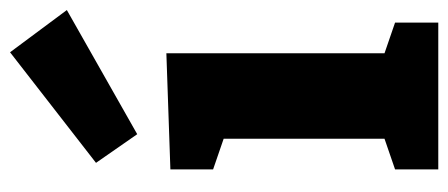

<svg xmlns="http://www.w3.org/2000/svg" viewBox="-275 -617 892 382"><g transform="rotate(-90 171.0 -426.0)"><path d="M256 -541V-107L317 -86V0H25V-86L86 -107V-427L25 -448V-533ZM342 -739 95 -599 38 -681 258 -852Z"/></g></svg>

Font: Bitter Pro ExtraBold
Style: Regular
Weight: 800
Designer: Sol Matas, and Bitter project Authors
Foundry: Sol Matas
Version: Version 1.010